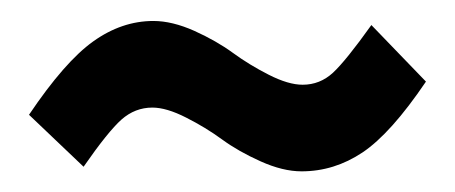

<svg xmlns="http://www.w3.org/2000/svg" viewBox="-20 -442 436 184"><path d="M7.8 -332Q42 -382.8 69.3 -402.3Q96.7 -421.9 127 -421.9Q145 -421.9 166.3 -412.4Q187.5 -402.8 203.1 -391.4Q218.8 -379.9 237.5 -370.4Q256.3 -360.8 270 -360.8Q286.6 -360.8 299.1 -372.3Q311.5 -383.8 335.9 -418L388.2 -363.8Q354.5 -314 327.4 -295.9Q300.3 -277.8 269 -277.8Q251 -277.8 229.7 -287.4Q208.5 -296.9 192.9 -308.3Q177.2 -319.8 158.4 -329.3Q139.6 -338.9 126 -338.9Q109.4 -338.9 96.4 -327.4Q83.5 -315.9 60.1 -282.2Z"/></svg>

Font: Bebas Neue Bold
Style: Regular
Weight: 700
Designer: Ryoichi Tsunekawa
Foundry: Ryoichi Tsunekawa
Version: Version 1.300